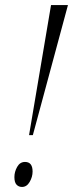

<svg xmlns="http://www.w3.org/2000/svg" viewBox="-20 -734 289 760"><path d="M95 -199 182 -714H249L110 -199ZM67 6Q54 6 45.5 -3Q37 -12 37 -33Q37 -54 48 -73.5Q59 -93 79 -93Q109 -93 109 -55Q109 -34 97.5 -14Q86 6 67 6Z"/></svg>

Font: Noto Serif Display ExtraCondensed Light
Style: Italic
Weight: 300
Width: 2
Italic angle: -12°
Designer: Monotype Design Team
Foundry: Monotype Imaging Inc.
Version: Version 2.009